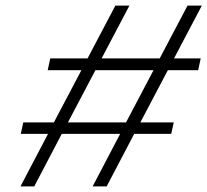

<svg xmlns="http://www.w3.org/2000/svg" viewBox="-20 -664 739 684"><path d="M53 0 151 -187H54L63 -228H172L270 -414H150L159 -456H292L391 -644H441L342 -456H549L648 -644H699L600 -456H695L686 -414H578L480 -228H599L590 -187H458L360 0H310L408 -187H200L102 0ZM222 -228H429L527 -414H320Z"/></svg>

Font: Kanit ExtraLight
Style: Italic
Weight: 275
Italic angle: -12°
Designer: Katatrad Team
Foundry: CadsonDemak
Version: Version 2.000; ttfautohint (v1.8.3)